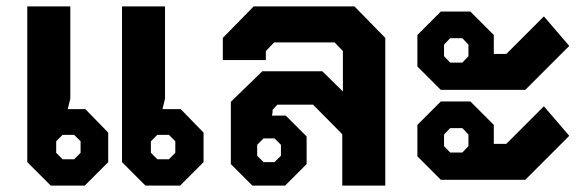

<svg xmlns="http://www.w3.org/2000/svg" viewBox="-20 -578 1813 598"><path d="M65 -73V-558H199V-271L191 -238H246L317 -165V-73L244 0H138ZM360 -73V-558H494V-271L486 -238H543L614 -165V-73L541 0H433ZM211 -82 231 -102V-138L211 -158H175L155 -138V-102L175 -82ZM506 -82 526 -102V-138L506 -158H470L450 -138V-102L470 -82Z M699 -67V-261L797 -356H984L1048 -293V-419L1022 -446H834L808 -419V-391H674V-460L770 -558H1084L1180 -460V0H1046V-160L955 -252H844L829 -236V-228L827 -218H870L935 -153V-67L868 0H766ZM835 -73 855 -93V-127L835 -147H801L781 -127V-93L801 -73Z M1280 -371V-469L1353 -542H1445L1518 -469V-410H1557L1674 -527L1753 -435L1616 -298H1353ZM1420 -383 1439 -403V-439L1420 -459H1382L1363 -439V-403L1382 -383ZM1280 -91V-189L1353 -262H1445L1518 -189V-130H1557L1674 -247L1753 -155L1616 -18H1353ZM1420 -103 1439 -123V-159L1420 -179H1382L1363 -159V-123L1382 -103Z"/></svg>

Font: Chakra Petch
Style: Bold
Weight: 700
Designer: Katatrad Aksorn Co.,Ltd.
Foundry: Cadson Demak Co.,Ltd.
Version: Version 1.000; ttfautohint (v1.6)